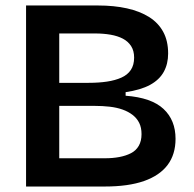

<svg xmlns="http://www.w3.org/2000/svg" viewBox="-20 -680 708 700"><path d="M75 0V-660H337Q396 -660 443 -649.5Q490 -639 523.5 -618Q557 -597 575 -564Q593 -531 593 -485Q593 -447 577 -418Q561 -389 527 -370.5Q493 -352 438 -344V-331Q532 -324 576 -283Q620 -242 620 -174Q620 -117 591 -78.5Q562 -40 505 -20Q448 0 362 0ZM196 -103H364Q391 -103 415 -107.5Q439 -112 457.5 -121.5Q476 -131 486 -148.5Q496 -166 496 -191Q496 -215 487.5 -232Q479 -249 463.5 -261Q448 -273 427 -280.5Q406 -288 380 -291Q354 -294 324 -294H196ZM196 -378H303Q340 -378 370 -382.5Q400 -387 422.5 -397Q445 -407 457 -425Q469 -443 469 -470Q469 -495 458 -512Q447 -529 428 -539Q409 -549 383 -553.5Q357 -558 327 -558H196Z"/></svg>

Font: Bricolage Grotesque 48pt Condensed ExtraBold SemiBold
Style: Regular
Weight: 600
Version: Version 1.000;gftools[0.9.30]